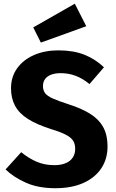

<svg xmlns="http://www.w3.org/2000/svg" viewBox="-20 -976 612 1013"><path d="M288.1 -710.3Q367.2 -710.3 425.1 -687.3Q483 -664.4 528.5 -621L452.2 -532.5Q416.3 -562 379.1 -576Q341.9 -590 300.2 -590Q271.8 -590 250.7 -582.3Q229.7 -574.6 218.2 -559.5Q206.7 -544.3 206.7 -521.9Q206.7 -499.7 217.7 -484.8Q228.8 -469.9 258.2 -456.5Q287.6 -443 341.5 -425.9Q407.1 -405.2 452.9 -377.3Q498.8 -349.5 523.1 -307.8Q547.3 -266.1 547.3 -202Q547.3 -137.6 514.6 -88.2Q481.9 -38.8 420.3 -10.9Q358.8 17 272.1 17Q181.9 17 117.2 -11.8Q52.4 -40.6 9.4 -82L91.9 -173Q130.3 -141.4 172.7 -123Q215.1 -104.6 266.7 -104.6Q300.9 -104.6 325.7 -114.7Q350.4 -124.8 363.6 -144.2Q376.7 -163.6 376.7 -190.2Q376.7 -216.2 365.9 -233.4Q355.1 -250.6 328.1 -264.8Q301.1 -279.1 250.2 -294.6Q172.6 -319.3 126.1 -349.2Q79.7 -379.1 58.9 -418.9Q38.1 -458.7 38.1 -509.8Q38.1 -570.9 70.7 -616.1Q103.4 -661.2 159.9 -685.8Q216.3 -710.3 288.1 -710.3ZM155.4 -831.4 374.7 -956.5 435.2 -837.7 195.6 -751.3Z"/></svg>

Font: Fira Sans Variable
Style: Regular
Weight: 400
Designer: Carrois Corporate & Edenspiekermann AG
Foundry: Carrois Corporate GbR & Edenspiekermann AG
Version: Version 4.202